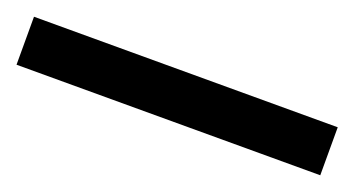

<svg xmlns="http://www.w3.org/2000/svg" viewBox="-24 -109 548 297"><g transform="rotate(20 250.0 39.5)"><path d="M0 79V0H500V79Z"/></g></svg>

Font: Belfius21
Style: Bold
Weight: 700
Designer: Montserrat's base design by Julieta Ulanovsky, modified by Coast SPRL for Belfius Bank NV.
Foundry: Montserrat's base design by Julieta Ulanovsky, modified by Coast SPRL for Belfius Bank NV.
Version: Version 2.000;FEAKit 1.0